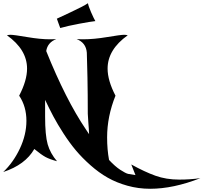

<svg xmlns="http://www.w3.org/2000/svg" viewBox="-31 -963 1264 1192"><path d="M502 -160 522 -130Q521 -161 517.5 -202Q514 -243 514 -257Q514 -314 513.5 -374.5Q513 -435 512 -480Q511 -525 510 -561Q509 -597 508.5 -617Q508 -637 508 -636Q503 -698 445 -720Q458 -719 484 -719Q552 -719 635 -733Q718 -747 739 -747Q752 -747 762 -744Q637 -655 637 -537Q637 -463 686 -369Q634 -240 634 -110Q634 -34 646 30Q683 70 716 91.5Q749 113 764.5 116.5Q780 120 810 124L784 58Q867 104 934 128Q1001 152 1082 152Q1151 152 1213 143Q1045 209 901 209Q828 209 760 190Q692 171 637.5 140Q583 109 531 63Q479 17 440 -29.5Q401 -76 363.5 -134Q326 -192 300.5 -240Q275 -288 249 -343V-241Q249 -123 265 -67Q281 -11 323 38Q278 26 252 12Q226 -2 182 -38Q126 60 -11 105Q52 45 92.5 -41Q133 -127 133 -213Q133 -302 88 -369Q137 -463 137 -537Q137 -655 12 -744Q23 -747 35 -747Q55 -747 137 -733Q219 -719 279 -719Q305 -719 318 -720Q264 -699 256 -646Q377 -345 502 -160ZM322 -847Q328 -850 408.5 -887.5Q489 -925 515 -943Q518 -925 534.5 -887Q551 -849 561 -832Q532 -829 460 -815.5Q388 -802 343 -789Q338 -800 332.5 -817.5Q327 -835 322 -847Z"/></svg>

Font: NewRocker
Style: Regular
Weight: 400
Designer: Pablo Impallari, Brenda Gallo, Rodrigo Fuenzalida
Foundry: Pablo Impallari, Brenda Gallo, Rodrigo Fuenzalida
Version: Version 1.000